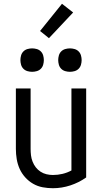

<svg xmlns="http://www.w3.org/2000/svg" viewBox="-20 -988 540 1016"><path d="M260 8Q233 8 206 3Q179 -2 155.5 -15.5Q132 -29 113.5 -49.5Q95 -70 84 -94.5Q73 -119 68.5 -146Q64 -173 64 -200V-520H142V-200Q142 -183 144 -166Q146 -149 152.5 -132.5Q159 -116 169.5 -102.5Q180 -89 194.5 -79.5Q209 -70 226 -66Q243 -62 260 -62Q286 -62 311 -68Q336 -74 358 -86V-520H436V-49Q398 -22 352.5 -7Q307 8 260 8ZM350 -608Q338 -608 325.5 -611.5Q313 -615 304 -624Q295 -633 291.5 -645.5Q288 -658 288 -670Q288 -682 291.5 -694.5Q295 -707 304 -716Q313 -725 325.5 -728.5Q338 -732 350 -732Q362 -732 374.5 -728.5Q387 -725 396 -716Q405 -707 408.5 -694.5Q412 -682 412 -670Q412 -658 408.5 -645.5Q405 -633 396 -624Q387 -615 374.5 -611.5Q362 -608 350 -608ZM150 -608Q138 -608 125.5 -611.5Q113 -615 104 -624Q95 -633 91.5 -645.5Q88 -658 88 -670Q88 -682 91.5 -694.5Q95 -707 104 -716Q113 -725 125.5 -728.5Q138 -732 150 -732Q162 -732 174.5 -728.5Q187 -725 196 -716Q205 -707 208.5 -694.5Q212 -682 212 -670Q212 -658 208.5 -645.5Q205 -633 196 -624Q187 -615 174.5 -611.5Q162 -608 150 -608ZM239 -786 192 -824 308 -968 367 -922Z"/></svg>

Font: Moesevka
Style: Regular
Weight: 400
Monospace: yes
Designer: Belleve Invis
Foundry: Belleve Invis
Version: Version 32.5.0; ttfautohint (v1.8.4)